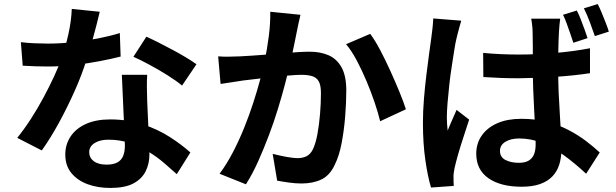

<svg xmlns="http://www.w3.org/2000/svg" viewBox="-20 -863 3040 947"><path d="M83 -655Q115 -651 151.5 -649.5Q188 -648 216 -648Q278 -648 341.5 -655Q405 -662 464 -673.5Q523 -685 571 -700L575 -584Q532 -573 472.5 -561.5Q413 -550 347 -542.5Q281 -535 217 -535Q187 -535 156 -536Q125 -537 92 -539ZM472 -805Q466 -780 456 -740Q446 -700 433.5 -656Q421 -612 407 -569Q385 -497 349 -416Q313 -335 271 -258Q229 -181 186 -121L65 -183Q99 -225 132 -276Q165 -327 194 -381Q223 -435 246.5 -485.5Q270 -536 284 -577Q303 -630 317.5 -695.5Q332 -761 334 -819ZM706 -494Q704 -462 704.5 -430.5Q705 -399 706 -366Q707 -343 708.5 -307.5Q710 -272 712 -232.5Q714 -193 715.5 -157.5Q717 -122 717 -101Q717 -55 698 -17.5Q679 20 637.5 42Q596 64 524 64Q462 64 412 45.5Q362 27 332 -9.5Q302 -46 302 -101Q302 -150 328 -189.5Q354 -229 403.5 -251.5Q453 -274 523 -274Q611 -274 685 -249.5Q759 -225 818 -187Q877 -149 919 -111L852 -4Q825 -28 790.5 -58Q756 -88 713.5 -114Q671 -140 621.5 -157Q572 -174 515 -174Q472 -174 446 -157Q420 -140 420 -113Q420 -85 442.5 -68Q465 -51 506 -51Q540 -51 560 -62.5Q580 -74 588 -95.5Q596 -117 596 -144Q596 -167 594 -209Q592 -251 589.5 -302Q587 -353 585 -404Q583 -455 581 -494ZM878 -441Q849 -465 806 -492Q763 -519 717.5 -543.5Q672 -568 638 -583L702 -682Q729 -670 763.5 -652.5Q798 -635 833.5 -616Q869 -597 899.5 -578.5Q930 -560 949 -546Z M1462 -790Q1457 -771 1452.5 -748.5Q1448 -726 1444 -707Q1440 -685 1434 -657.5Q1428 -630 1422.5 -602.5Q1417 -575 1411 -549Q1401 -506 1386 -449Q1371 -392 1351 -326.5Q1331 -261 1306 -195Q1281 -129 1253 -66.5Q1225 -4 1193 46L1063 -6Q1098 -53 1128.5 -111.5Q1159 -170 1184 -232Q1209 -294 1228.5 -354Q1248 -414 1262 -466Q1276 -518 1284 -555Q1298 -623 1306 -686Q1314 -749 1313 -805ZM1806 -696Q1830 -664 1855.5 -615.5Q1881 -567 1905.5 -513Q1930 -459 1950.5 -409Q1971 -359 1982 -324L1855 -265Q1845 -307 1827.5 -358.5Q1810 -410 1787.5 -463.5Q1765 -517 1739.5 -565Q1714 -613 1687 -645ZM1056 -585Q1083 -583 1109 -583.5Q1135 -584 1163 -585Q1187 -586 1222.5 -588.5Q1258 -591 1297.5 -594Q1337 -597 1377 -600.5Q1417 -604 1451 -606Q1485 -608 1507 -608Q1560 -608 1600.5 -590.5Q1641 -573 1664.5 -531Q1688 -489 1688 -417Q1688 -358 1682.5 -289Q1677 -220 1665 -157Q1653 -94 1631 -50Q1607 2 1565.5 22Q1524 42 1467 42Q1438 42 1405.5 37.5Q1373 33 1347 28L1325 -104Q1345 -99 1368.5 -94Q1392 -89 1413.5 -86Q1435 -83 1448 -83Q1473 -83 1492 -92.5Q1511 -102 1523 -126Q1537 -155 1545.5 -201Q1554 -247 1558.5 -300.5Q1563 -354 1563 -403Q1563 -443 1552 -462Q1541 -481 1519.5 -487.5Q1498 -494 1466 -494Q1444 -494 1404.5 -490.5Q1365 -487 1321 -482.5Q1277 -478 1238.5 -473Q1200 -468 1179 -466Q1158 -462 1124.5 -457.5Q1091 -453 1068 -449Z M2363 -602Q2406 -598 2449.5 -596Q2493 -594 2538 -594Q2630 -594 2721 -602Q2812 -610 2890 -625V-502Q2811 -490 2720 -484Q2629 -478 2538 -477Q2494 -477 2451 -478.5Q2408 -480 2364 -483ZM2743 -771Q2741 -757 2739.5 -740Q2738 -723 2737 -707Q2736 -691 2735 -663.5Q2734 -636 2733.5 -602.5Q2733 -569 2733 -533Q2733 -464 2735.5 -405Q2738 -346 2741.5 -295.5Q2745 -245 2747 -202.5Q2749 -160 2749 -124Q2749 -85 2738.5 -51.5Q2728 -18 2705 6.5Q2682 31 2644.5 44.5Q2607 58 2553 58Q2449 58 2389 16Q2329 -26 2329 -105Q2329 -156 2356.5 -195Q2384 -234 2433.5 -255.5Q2483 -277 2551 -277Q2622 -277 2680 -261.5Q2738 -246 2785.5 -221Q2833 -196 2871 -167Q2909 -138 2938 -111L2871 -6Q2813 -60 2758.5 -99Q2704 -138 2651 -159Q2598 -180 2541 -180Q2499 -180 2472.5 -163.5Q2446 -147 2446 -119Q2446 -88 2473 -74Q2500 -60 2539 -60Q2570 -60 2588 -71Q2606 -82 2614 -102Q2622 -122 2622 -151Q2622 -177 2620 -219.5Q2618 -262 2615 -313.5Q2612 -365 2610 -421.5Q2608 -478 2608 -532Q2608 -589 2608 -636Q2608 -683 2607 -705Q2607 -717 2605 -736.5Q2603 -756 2600 -771ZM2255 -761Q2252 -751 2247 -733Q2242 -715 2237.5 -697.5Q2233 -680 2231 -671Q2226 -651 2220.5 -615Q2215 -579 2208 -534.5Q2201 -490 2196 -444Q2191 -398 2187.5 -356Q2184 -314 2184 -284Q2184 -270 2185 -252Q2186 -234 2188 -219Q2195 -237 2202.5 -254Q2210 -271 2217.5 -288Q2225 -305 2232 -321L2294 -273Q2281 -232 2266 -187Q2251 -142 2239.5 -101.5Q2228 -61 2222 -34Q2220 -24 2218 -10Q2216 4 2217 12Q2217 20 2217 31.5Q2217 43 2218 54L2106 62Q2090 10 2078 -73Q2066 -156 2066 -257Q2066 -314 2071 -375Q2076 -436 2083 -493.5Q2090 -551 2096.5 -598Q2103 -645 2107 -674Q2110 -695 2113 -722Q2116 -749 2117 -772ZM2825 -811Q2835 -792 2844.5 -767.5Q2854 -743 2863 -718.5Q2872 -694 2878 -675L2808 -652Q2801 -674 2792.5 -698Q2784 -722 2775.5 -746Q2767 -770 2757 -790ZM2928 -843Q2938 -824 2948 -799.5Q2958 -775 2967.5 -751Q2977 -727 2983 -707L2914 -685Q2903 -717 2889 -754.5Q2875 -792 2860 -822Z"/></svg>

Font: Noto Sans KR
Style: Bold
Weight: 700
Designer: Ryoko NISHIZUKA  (kana, bopomofo & ideographs); Paul D. Hunt (Latin, Greek & Cyrillic); Sandoll Communications , Soo-you
Foundry: Adobe
Version: Version 2.004-H2;hotconv 1.0.118;makeotfexe 2.5.65603